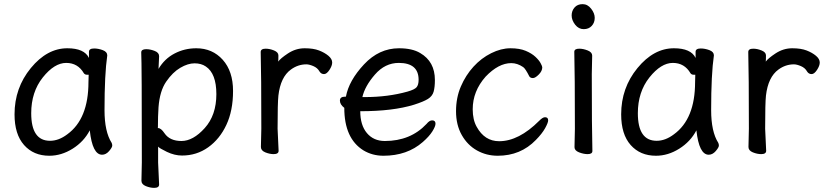

<svg xmlns="http://www.w3.org/2000/svg" viewBox="-20 -724 3958 922"><path d="M220.2 -47.9Q262.2 -47.9 303.2 -79.1Q404.8 -152.8 404.8 -330.1L405.8 -365.2H397Q388.2 -365.2 382.8 -372.1Q354 -421.9 297.9 -421.9Q241.2 -421.9 185.5 -352.1Q129.9 -282.2 129.9 -180.2Q129.9 -47.9 220.2 -47.9ZM216.8 23.9Q141.1 23.9 95.5 -27.6Q49.8 -79.1 49.8 -174.8Q49.8 -301.8 127.9 -397Q206.1 -492.2 303.2 -492.2Q384.8 -492.2 407.2 -445.8V-475.1Q407.2 -491.2 432.1 -491.2Q452.1 -491.2 473.6 -483.2Q495.1 -475.1 495.1 -458Q481.9 -368.2 481.9 -194.8Q481.9 -91.8 516.1 -38.1Q519 -32.2 519 -24.9Q519 -16.1 503.9 1.5Q488.8 19 470.2 19Q423.8 19 411.1 -98.1Q382.8 -43.9 328.9 -10Q274.9 23.9 216.8 23.9Z M1019 -272Q1019 -371.1 968.3 -404.8Q946.3 -419.9 914.3 -419.9Q882.3 -419.9 845.7 -398.4Q809.1 -377 778.1 -332Q747.1 -287.1 741.2 -209Q738.3 -167 738.3 -110.8L737.3 -109.9Q737.3 -108.9 739.3 -108.9Q753.4 -108.9 770 -84Q795.4 -46.9 851.3 -46.9Q907.2 -46.9 963.1 -108.9Q1019 -170.9 1019 -272ZM720.2 178.2Q701.2 178.2 680.2 169.7Q659.2 161.1 659.2 144L661.1 55.2Q661.1 -420.9 658.2 -472.2Q658.2 -487.8 682.1 -487.8Q701.2 -487.8 722.7 -479.5Q744.1 -471.2 744.1 -454.1L741.2 -393.1Q770 -441.9 818.1 -467Q866.2 -492.2 922.4 -492.2Q1000 -492.2 1049.6 -437Q1099.1 -381.8 1099.1 -287.1Q1099.1 -192.9 1067.1 -124.5Q1035.2 -56.2 979.7 -16.6Q924.3 22.9 854 22.9Q818.4 22.9 781.7 5.4Q745.1 -12.2 739.3 -20V56.2L744.1 162.1Q744.1 178.2 720.2 178.2Z M1293.9 16.1Q1274.9 16.1 1253.9 7.6Q1232.9 -1 1232.9 -18.1L1234.9 -106Q1234.9 -367.2 1231.9 -474.1Q1231.9 -490.2 1255.9 -490.2Q1274.9 -490.2 1295.9 -481.7Q1316.9 -473.1 1316.9 -458Q1316.9 -436 1315.9 -428.2Q1327.1 -443.8 1361.8 -466.8Q1399.9 -492.2 1442.9 -492.2Q1484.9 -492.2 1512 -481.7Q1539.1 -471.2 1557.1 -456.1Q1575.2 -440.9 1575.2 -423.8Q1575.2 -408.2 1562 -388.2Q1548.8 -368.2 1536.1 -368.2Q1522 -368.2 1514.2 -380.9Q1504.9 -397.9 1484.9 -406.5Q1464.8 -415 1451.2 -415Q1411.1 -415 1377 -390.1Q1327.1 -354 1316.9 -265.1Q1313 -230 1313 -106L1317.9 0Q1317.9 16.1 1293.9 16.1Z M1731.9 -257.8Q1843.3 -257.8 1937 -284.2Q1971.2 -293.9 1980.7 -305.4Q1990.2 -316.9 1990.2 -340.8Q1990.2 -421.9 1895 -421.9Q1829.1 -421.9 1780.5 -366Q1731.9 -310.1 1720.2 -257.8ZM1821.3 23.9Q1768.1 23.9 1725.1 -2Q1633.3 -59.1 1633.3 -206.1Q1612.3 -222.2 1612.3 -241Q1612.3 -259.8 1637.2 -259.8H1641.1Q1655.3 -336.9 1727.8 -414.6Q1800.3 -492.2 1896 -492.2Q1960 -492.2 1998 -469.2Q2068.4 -428.2 2068.4 -339.8Q2068.4 -305.2 2062.3 -283.7Q2056.2 -262.2 2035.2 -249Q2014.2 -235.8 1968.3 -221.2Q1867.2 -189.9 1710 -189.9Q1710 -123 1741.9 -85Q1773.9 -46.9 1828.1 -46.9Q1951.2 -46.9 2028.3 -128.9Q2042 -146 2055.2 -146Q2071.3 -146 2071.3 -129.9Q2071.3 -117.2 2056.2 -93Q2041 -68.8 2010.3 -42Q1935.1 23.9 1821.3 23.9Z M2370.1 23.9Q2315.9 23.9 2270.5 -1.5Q2225.1 -26.9 2197.5 -75.4Q2169.9 -124 2169.9 -189.9Q2169.9 -254.9 2193.1 -308.8Q2216.3 -362.8 2253.7 -403.8Q2291 -444.8 2338.6 -468.5Q2386.2 -492.2 2431.2 -492.2Q2475.1 -492.2 2504.2 -480Q2533.2 -467.8 2550.8 -451.4Q2568.4 -435.1 2576.2 -420.4Q2584 -405.8 2584 -400.9Q2584 -382.8 2567.1 -366Q2550.3 -349.1 2539.1 -349.1Q2527.3 -349.1 2522 -356.9Q2502.9 -395 2492.2 -401.9Q2464.4 -420.9 2435.1 -420.9Q2374 -420.9 2312 -356Q2250 -286.1 2250 -199.2Q2250 -148.9 2269 -115.2Q2307.1 -45.9 2377 -45.9Q2471.2 -45.9 2569.3 -144Q2585.9 -161.1 2597.2 -161.1Q2612.3 -161.1 2612.3 -146Q2612.3 -134.8 2597.7 -108.4Q2583 -82 2553.2 -51.8Q2480 23.9 2370.1 23.9Z M2801.8 16.1Q2782.7 16.1 2760.7 7.6Q2738.8 -1 2738.8 -17.1L2740.7 -105Q2740.7 -368.2 2737.8 -475.1Q2737.8 -490.2 2761.7 -490.2Q2780.8 -490.2 2802.2 -481.7Q2823.7 -473.1 2823.7 -457L2821.8 -368.2Q2821.8 -105 2824.7 1Q2824.7 16.1 2801.8 16.1ZM2725.1 -649.9Q2725.1 -671.9 2739 -688Q2752.9 -704.1 2777.8 -704.1Q2801.8 -704.1 2818.8 -682.1Q2835.9 -660.2 2835.9 -638.2Q2835.9 -615.2 2821.5 -599.6Q2807.1 -584 2783 -584Q2758.8 -584 2741.9 -605.5Q2725.1 -627 2725.1 -649.9Z M3133.3 -47.9Q3175.3 -47.9 3216.3 -79.1Q3317.9 -152.8 3317.9 -330.1L3318.8 -365.2H3310.1Q3301.3 -365.2 3295.9 -372.1Q3267.1 -421.9 3210.9 -421.9Q3154.3 -421.9 3098.6 -352.1Q3043 -282.2 3043 -180.2Q3043 -47.9 3133.3 -47.9ZM3129.9 23.9Q3054.2 23.9 3008.5 -27.6Q2962.9 -79.1 2962.9 -174.8Q2962.9 -301.8 3041 -397Q3119.1 -492.2 3216.3 -492.2Q3297.9 -492.2 3320.3 -445.8V-475.1Q3320.3 -491.2 3345.2 -491.2Q3365.2 -491.2 3386.7 -483.2Q3408.2 -475.1 3408.2 -458Q3395 -368.2 3395 -194.8Q3395 -91.8 3429.2 -38.1Q3432.1 -32.2 3432.1 -24.9Q3432.1 -16.1 3417 1.5Q3401.9 19 3383.3 19Q3336.9 19 3324.2 -98.1Q3295.9 -43.9 3241.9 -10Q3188 23.9 3129.9 23.9Z M3635.3 16.1Q3616.2 16.1 3595.2 7.6Q3574.2 -1 3574.2 -18.1L3576.2 -106Q3576.2 -367.2 3573.2 -474.1Q3573.2 -490.2 3597.2 -490.2Q3616.2 -490.2 3637.2 -481.7Q3658.2 -473.1 3658.2 -458Q3658.2 -436 3657.2 -428.2Q3668.5 -443.8 3703.1 -466.8Q3741.2 -492.2 3784.2 -492.2Q3826.2 -492.2 3853.3 -481.7Q3880.4 -471.2 3898.4 -456.1Q3916.5 -440.9 3916.5 -423.8Q3916.5 -408.2 3903.3 -388.2Q3890.1 -368.2 3877.4 -368.2Q3863.3 -368.2 3855.5 -380.9Q3846.2 -397.9 3826.2 -406.5Q3806.2 -415 3792.5 -415Q3752.4 -415 3718.3 -390.1Q3668.5 -354 3658.2 -265.1Q3654.3 -230 3654.3 -106L3659.2 0Q3659.2 16.1 3635.3 16.1Z"/></svg>

Font: LXGW WenKai Screen
Style: Regular
Weight: 400
Designer: LXGW / Fontworks Inc.
Foundry: LXGW / Fontworks Inc.
Version: Version 1.510;January 18,2025